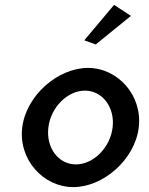

<svg xmlns="http://www.w3.org/2000/svg" viewBox="-20 -763 608 786"><path d="M325 -598 372 -581 516 -698 447 -743ZM178 -241C188 -324 256 -392 328 -392C399 -392 451 -324 441 -241C431 -158 362 -90 291 -90C219 -90 168 -158 178 -241ZM71 -241C55 -109 158 3 280 3C402 3 532 -109 548 -241C564 -373 462 -485 340 -485C218 -485 87 -373 71 -241Z"/></svg>

Font: Bluebird
Style: LiNrwObl
Weight: 300
Designer: Jasper
Foundry: Cannot Into Space Fonts
Version: Version 0.98